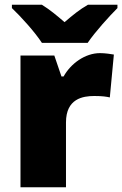

<svg xmlns="http://www.w3.org/2000/svg" viewBox="-20 -786 513 806"><path d="M156 -606H348C379 -652 439 -718 473 -752V-766H349C314 -746 286 -723 251 -693C216 -723 191 -744 156 -766H30V-752C68 -716 126 -652 156 -606ZM400 -563C337 -563 277 -519 247 -465H238L208 -553H66V0H257V-272C257 -372 328 -383 376 -383C411 -383 428 -380 441 -377L458 -557C447 -559 421 -563 400 -563Z"/></svg>

Font: Noto Sans Kannada Black
Style: Regular
Weight: 900
Designer: Jelle Bosma - Monotype Design Team
Foundry: Monotype Imaging Inc.
Version: Version 2.005